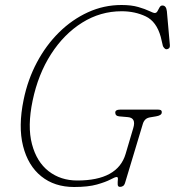

<svg xmlns="http://www.w3.org/2000/svg" viewBox="-20 -734 700 768"><path d="M466 -714Q505.5 -714 533 -706Q560.5 -698 577 -690Q593.5 -682 599 -682Q606 -682 610 -689.5Q614 -697 618.2 -704.5Q622.5 -712 629.5 -712Q645 -712 647.5 -689L659.5 -553.5Q660 -544.5 655.8 -540.8Q651.5 -537 646 -537Q641 -537 636.8 -542Q632.5 -547 631.5 -550.5L623 -586.5Q606 -648 562.8 -668.5Q519.5 -689 466.5 -689Q381.5 -689 308.8 -643.5Q236 -598 184.2 -517.5Q132.5 -437 110.5 -331.5Q89 -229 107.8 -157.8Q126.5 -86.5 174.5 -49.2Q222.5 -12 289 -12Q451 -12 482.5 -118.5L513 -221.5Q525.5 -262.5 491.5 -265.5L457 -268.5Q441 -270 441 -284Q441.5 -295.5 460 -295.5H613Q629 -295.5 627 -283Q625.5 -272 603.5 -268.5L582.5 -265Q568.5 -263 561.5 -256Q554.5 -249 551.5 -239L481 -5Q478 6 472.5 9.8Q467 13.5 460 13.5Q451 13.5 450.8 3.5Q450.5 -6.5 451.5 -16.2Q452.5 -26 447 -26Q440.5 -26 421.8 -16Q403 -6 367.8 4Q332.5 14 276.5 14Q198 14 145 -28.8Q92 -71.5 72.2 -150Q52.5 -228.5 74.5 -335Q91 -415.5 127.5 -484.2Q164 -553 216.2 -604.5Q268.5 -656 332 -685Q395.5 -714 466 -714Z"/></svg>

Font: Fraunces 72pt S100 Thin
Style: Italic
Weight: 100
Italic angle: -16°
Version: Version 1.000; ttfautohint (v1.8.3)